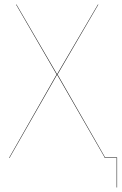

<svg xmlns="http://www.w3.org/2000/svg" viewBox="-20 -700 539 851"><path d="M499 -2V131H497V0H444V-2L233 -369L22 0H20L231 -370L51 -680H53L233 -371L414 -680H416L235 -370L446 -2Z"/></svg>

Font: FiraGO Two
Style: Regular
Weight: 100
Designer: bBox Type
Foundry: bBox Type GmbH
Version: Version 1.001